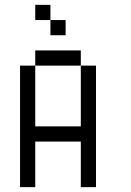

<svg xmlns="http://www.w3.org/2000/svg" viewBox="-20 -770 540 790"><path d="M62.5 -500H125V-250H312.5V-500H375V0H312.5V-187.5H125V0H62.5ZM125 -562.5H312.5V-500H125ZM125 -750H187.5V-687.5H125ZM187.5 -687.5H250V-625H187.5Z"/></svg>

Font: Pixel Operator Mono
Style: Regular
Weight: 400
Monospace: yes
Designer: Jayvee Enaguas (HarvettFox96)
Version: 2016.04.25